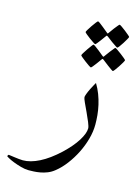

<svg xmlns="http://www.w3.org/2000/svg" viewBox="-187 -582 654 904"><g transform="rotate(15 139.5 -129.5)"><path d="M292.5 -31.7Q292.5 2.4 282.5 38.8Q272.5 75.2 255.4 109.4Q238.3 143.6 215.8 173.3Q193.4 203.1 167.5 223.6Q151.9 236.3 134.5 243.2Q117.2 250 100.8 252.9Q84.5 255.9 69.6 256.6Q54.7 257.3 44.4 257.3Q26.9 257.3 6.8 251.7Q-13.2 246.1 -30.3 239.5Q-47.4 232.9 -58.6 226.6Q-69.8 220.2 -69.8 219.2Q-69.8 217.3 -67.9 214.4Q-65.9 211.4 -64 211.4Q-63.5 211.4 -54.7 212.6Q-45.9 213.9 -34.9 215.3Q-23.9 216.8 -12.7 218Q-1.5 219.2 5.9 219.2Q42.5 219.2 85.9 197.3Q129.4 175.3 177.2 130.9Q219.7 90.8 242.2 54.7Q264.6 18.6 264.6 -5.4Q264.6 -14.2 256.1 -34.9Q247.6 -55.7 237.1 -77.9Q226.6 -100.1 218 -118.9Q209.5 -137.7 209.5 -143.6Q209.5 -147.9 214.1 -160.4Q218.8 -172.9 225.3 -186Q231.9 -199.2 237.8 -209.7Q243.7 -220.2 244.6 -221.7Q258.3 -199.2 267.6 -174.8Q276.9 -150.4 282.5 -125.7Q288.1 -101.1 290.3 -77.1Q292.5 -53.2 292.5 -31.7ZM339.4 -471.2Q339.4 -468.8 333.7 -458.7Q328.1 -448.7 321 -437.5Q314 -426.3 307.1 -417.2Q300.3 -408.2 297.9 -408.2Q296.4 -408.2 287.6 -414.3Q278.8 -420.4 268.6 -427.2Q256.8 -435.5 242.2 -447.3Q238.8 -449.7 236.8 -450.2Q235.4 -450.2 233.4 -447.3Q223.1 -433.1 215.3 -422.4Q208 -412.6 201.7 -404.8Q195.3 -397 193.4 -397Q191.9 -397 182.6 -403.1Q173.3 -409.2 162.6 -417Q151.9 -424.8 143.6 -431.9Q135.3 -439 135.3 -440.9Q135.3 -443.4 141.4 -453.4Q147.5 -463.4 155.3 -474.9Q163.1 -486.3 170.2 -495.4Q177.2 -504.4 179.2 -504.4Q182.6 -504.4 190.9 -497.8Q199.2 -491.2 208 -484.4Q218.8 -476.1 231.9 -464.8Q235.8 -460.9 236.8 -460.9Q238.8 -460.9 242.2 -466.3Q252 -480 259.8 -490.7Q267.1 -499.5 273.4 -507.6Q279.8 -515.6 281.7 -515.6Q283.7 -515.6 293 -509.3Q302.2 -502.9 312.5 -494.9Q322.8 -486.8 331.1 -479.7Q339.4 -472.7 339.4 -471.2ZM349.1 -360.4Q349.1 -357.9 343.3 -347.7Q337.4 -337.4 329.8 -325.9Q322.3 -314.5 315.4 -305.4Q308.6 -296.4 306.6 -296.4Q304.7 -296.4 295.7 -302.7Q286.6 -309.1 276.9 -316.4Q265.1 -324.7 251 -336.4Q247.6 -338.9 246.1 -339.4Q244.6 -339.4 242.2 -336.4Q231.9 -322.3 224.1 -311.5Q216.8 -301.8 210.4 -293.9Q204.1 -286.1 202.1 -286.1Q200.2 -286.1 190.9 -292.2Q181.6 -298.3 171.4 -306.2Q161.1 -314 152.6 -321Q144 -328.1 144 -330.1Q144 -332.5 150.1 -342.5Q156.2 -352.5 164.1 -364Q171.9 -375.5 178.7 -384.3Q185.5 -393.1 186.5 -393.1Q189.9 -393.1 198.2 -386.7Q206.5 -380.4 215.8 -373.5Q226.6 -365.2 239.7 -354Q244.1 -350.1 246.1 -350.1Q248 -350.1 251 -355.5L269 -379.9Q276.4 -388.7 282.5 -396.7Q288.6 -404.8 290 -404.8Q292.5 -404.8 301.8 -398.4Q311 -392.1 321.8 -384Q332.5 -376 340.8 -368.9Q349.1 -361.8 349.1 -360.4Z"/></g></svg>

Font: Accordance
Style: Regular
Weight: 400
Version: Version 1.1 (build May 11, 2018) Miklal Software Solutions, 